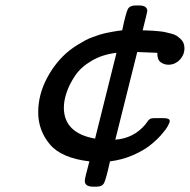

<svg xmlns="http://www.w3.org/2000/svg" viewBox="-20 -592 701 709"><path d="M236.8 -405.8Q251 -417 266.6 -426.5Q282.2 -436 294.2 -442.6Q306.2 -449.2 322.5 -455.1Q338.9 -460.9 347.9 -463.9Q356.9 -466.8 373.5 -470.5Q390.1 -474.1 394.5 -474.6Q398.9 -475.1 415 -478L431.2 -480Q445.3 -546.9 452.6 -559.3Q460 -571.8 481 -571.8H494.1Q523.9 -571.8 523.9 -550.8Q523.9 -547.9 506.8 -480Q508.8 -480 523.9 -479.5Q539.1 -479 544.9 -478.5Q550.8 -478 566.9 -476.6Q583 -475.1 590.6 -473.1Q598.1 -471.2 611.6 -468Q625 -464.8 632.1 -460Q639.2 -455.1 646.5 -448.5Q653.8 -441.9 657.5 -433.3Q661.1 -424.8 661.1 -414.1Q661.1 -389.2 643.6 -371.1Q626 -353 602.1 -353Q585.9 -353 573 -362.5Q560.1 -372.1 561 -397L486.8 -399.9L405.8 -76.2Q473.6 -81.1 517.1 -132.8Q519 -135.7 522.9 -140.9Q526.9 -146 527.8 -147.5Q528.8 -148.9 532 -151.4Q535.2 -153.8 537.1 -154.3Q539.1 -154.8 543 -155.3Q546.9 -155.8 551.8 -155.8H584Q606.9 -155.8 606.9 -145Q606.9 -140.1 599.9 -127Q592.8 -113.8 575.4 -94Q558.1 -74.2 533.9 -55.2Q509.8 -36.1 470.9 -19Q432.1 -2 386.2 3.9Q371.1 71.8 364 84.5Q356.9 97.2 337.9 97.2H323.2Q293.5 97.2 293 76.2Q293 66.4 310.1 3.9Q206.1 -8.3 163.6 -59.6Q121.1 -110.8 121.1 -177Q121.1 -243.2 154.1 -304.7Q187 -366.2 236.8 -405.8ZM215.8 -194.8Q215.8 -100.6 331.1 -80.1L410.2 -397Q358.4 -391.1 318.6 -367.7Q278.8 -344.2 257.8 -313.2Q236.8 -282.2 226.3 -251.5Q215.8 -220.7 215.8 -194.8Z"/></svg>

Font: CMU Concrete
Style: BoldItalic
Weight: 700
Italic angle: -14.04°
Version: Version 0.7.0